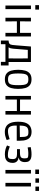

<svg xmlns="http://www.w3.org/2000/svg" viewBox="1715 -2521 910 4380"><g transform="rotate(90 2170.0 -331.0)"><path d="M97 -681V-766H199V-681ZM106 0V-582H189V0Z M385 0V-582H468L467 -333H730L729 -582H812V0H729L730 -261H467L468 0Z M905 104V-72Q916 -72 939.5 -76Q963 -80 979 -93Q989 -101 995 -115Q1001 -129 1005.5 -159Q1010 -189 1014 -245L1041 -582H1395V-72H1474V104H1391V0H988V104ZM1091 -178Q1088 -144 1081.5 -119Q1075 -94 1059 -72H1312L1314 -281L1312 -510H1118Z M1790 13Q1707 13 1659.5 -24Q1612 -61 1592 -129Q1572 -197 1572 -291Q1572 -385 1592 -453Q1612 -521 1659.5 -558Q1707 -595 1790 -595Q1873 -595 1920.5 -558Q1968 -521 1988 -453Q2008 -385 2008 -291Q2008 -197 1988 -129Q1968 -61 1920.5 -24Q1873 13 1790 13ZM1790 -59Q1828 -59 1853.5 -68Q1879 -77 1894.5 -101Q1910 -125 1916.5 -171Q1923 -217 1923 -291Q1923 -365 1916.5 -411Q1910 -457 1894.5 -481.5Q1879 -506 1853.5 -514.5Q1828 -523 1790 -523Q1752 -523 1726.5 -514.5Q1701 -506 1685.5 -481.5Q1670 -457 1663 -411Q1656 -365 1656 -291Q1656 -217 1663 -171Q1670 -125 1685.5 -101Q1701 -77 1726.5 -68Q1752 -59 1790 -59Z M2168 0V-582H2251L2250 -333H2513L2512 -582H2595V0H2512L2513 -261H2250L2251 0Z M2989 14Q2920 14 2867.5 -15.5Q2815 -45 2786 -112.5Q2757 -180 2757 -292Q2757 -409 2787.5 -475Q2818 -541 2870 -568.5Q2922 -596 2987 -596Q3052 -596 3097.5 -570Q3143 -544 3167 -483.5Q3191 -423 3191 -321V-258H2845Q2842 -197 2850 -161.5Q2858 -126 2869 -107.5Q2880 -89 2888 -82Q2915 -58 2971 -58Q3010 -58 3046 -65.5Q3082 -73 3110.5 -82.5Q3139 -92 3154 -96L3175 -29Q3166 -25 3140 -14.5Q3114 -4 3075.5 5Q3037 14 2989 14ZM2877 -484Q2845 -441 2845 -325L3106 -330Q3106 -388 3101.5 -429.5Q3097 -471 3083 -494Q3076 -505 3059 -514.5Q3042 -524 2993 -524Q2942 -524 2916.5 -513Q2891 -502 2877 -484Z M3502 13Q3440 13 3394 0.5Q3348 -12 3322.5 -24.5Q3297 -37 3298 -37L3324 -101Q3324 -101 3349.5 -89.5Q3375 -78 3419.5 -67Q3464 -56 3522 -56Q3575 -56 3592 -80Q3609 -104 3609 -168Q3609 -223 3580.5 -243.5Q3552 -264 3495 -264H3382V-331H3452Q3510 -331 3540 -340Q3570 -349 3581.5 -371.5Q3593 -394 3593 -434Q3593 -460 3589 -481Q3585 -502 3577 -507Q3563 -516 3542.5 -519Q3522 -522 3492 -522Q3470 -522 3451 -521Q3432 -520 3407.5 -517Q3383 -514 3343 -507L3336 -577Q3375 -584 3401 -588Q3427 -592 3451.5 -593.5Q3476 -595 3507 -595Q3559 -595 3597 -581.5Q3635 -568 3656.5 -536Q3678 -504 3678 -446Q3678 -384 3652 -347Q3626 -310 3578 -305V-299Q3635 -292 3665.5 -257Q3696 -222 3696 -163Q3696 -114 3678.5 -74Q3661 -34 3618.5 -10.5Q3576 13 3502 13Z M3847 -681V-766H3949V-681ZM3856 0V-582H3939V0Z M4151 0V-582H4234V0ZM4050 -684V-766H4149V-684ZM4237 -684V-766H4335V-684Z"/></g></svg>

Font: Ruda
Style: Regular
Weight: 400
Designer: Mariela Monsalve and Angelina Sanchez
Foundry: Mariela Monsalve and Angelina Sanchez
Version: Version 2.000